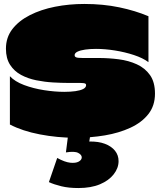

<svg xmlns="http://www.w3.org/2000/svg" viewBox="-20 -668 813 970"><path d="M10 -422Q10 -479 42.5 -521Q75 -563 131 -591.5Q187 -620 258 -634Q329 -648 406 -648Q501 -648 582.5 -631Q664 -614 730 -586V-354Q702 -375 656.5 -390Q611 -405 560.5 -413Q510 -421 465 -421Q435 -421 410.5 -417.5Q386 -414 371.5 -407Q357 -400 357 -389Q357 -383 361.5 -380Q366 -377 375 -376Q384 -375 398 -375Q421 -375 439 -375Q457 -375 479 -375Q529 -375 579.5 -368.5Q630 -362 671.5 -343Q713 -324 738 -288.5Q763 -253 763 -195Q763 -134 729.5 -91.5Q696 -49 638.5 -22.5Q581 4 509.5 16Q438 28 361 28Q270 28 181.5 11Q93 -6 30 -39V-283Q55 -256 101.5 -238.5Q148 -221 202.5 -212.5Q257 -204 305 -204Q336 -204 361 -207.5Q386 -211 400.5 -218.5Q415 -226 415 -238Q415 -243 412 -245Q409 -247 402.5 -248Q396 -249 385 -249Q370 -249 354 -249Q338 -249 325 -249Q290 -249 247.5 -251.5Q205 -254 163 -262.5Q121 -271 86.5 -289.5Q52 -308 31 -340.5Q10 -373 10 -422ZM328 -16H440Q439 -6 437.5 4.5Q436 15 434.5 25.5Q433 36 431 47Q477 46 510 58.5Q543 71 561 93.5Q579 116 579 146Q579 181 554.5 212.5Q530 244 485 263Q440 282 376 282Q327 282 290 273Q253 264 227 252L269 130Q307 151 334.5 154Q362 157 377.5 148.5Q393 140 393 127Q393 114 375 104.5Q357 95 313 102Q317 73 320.5 43Q324 13 328 -16Z"/></svg>

Font: Climate Crisis
Style: Regular
Weight: 400
Version: Version 1.003